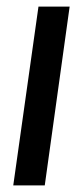

<svg xmlns="http://www.w3.org/2000/svg" viewBox="-20 -559 251 579"><path d="M20 0 96 -539H190L115 0Z"/></svg>

Font: Plus Jakarta Sans Medium
Style: Italic
Weight: 500
Italic angle: -8°
Designer: Gumpita Rahayu
Foundry: Tokotype
Version: Version 2.071; ttfautohint (v1.8.4.7-5d5b);gftools[0.9.29]